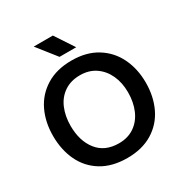

<svg xmlns="http://www.w3.org/2000/svg" viewBox="-222 -1159 1287 1347"><g transform="rotate(-30 421.0 -486.0)"><path d="M46 0ZM46 -378Q46 -489 88.5 -578Q131 -667 216 -719.5Q301 -772 422 -772Q542 -772 626.5 -719.5Q711 -667 754 -577.5Q797 -488 797 -378Q797 -265 754 -175.5Q711 -86 626.5 -34.5Q542 17 422 17Q300 17 215.5 -34.5Q131 -86 88.5 -175.5Q46 -265 46 -378ZM655 -381Q655 -458 627 -519.5Q599 -581 546.5 -617Q494 -653 422 -653Q347 -653 294 -617Q241 -581 214.5 -518.5Q188 -456 188 -378Q188 -255 248.5 -178.5Q309 -102 422 -102Q495 -102 547.5 -138Q600 -174 627.5 -237.5Q655 -301 655 -381ZM242 -989H397L498 -836H363Z"/></g></svg>

Font: Biryani
Style: Bold
Weight: 700
Designer: Dan Reynolds and Mathieu Reguer
Foundry: Dan Reynolds and Mathieu Reguer
Version: Version 1.004; ttfautohint (v1.1) -l 5 -r 5 -G 72 -x 0 -D la